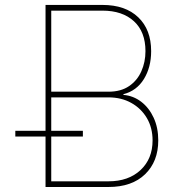

<svg xmlns="http://www.w3.org/2000/svg" viewBox="-20 -747 728 767"><path d="M161.9 0V-727.3H389.2Q480.8 -727.3 532.3 -677.9Q583.8 -628.6 583.8 -542.6Q583.8 -478.3 554.9 -431.3Q525.9 -384.2 473 -370.7V-367.9Q512.4 -364.7 544 -340.6Q575.6 -316.4 593.9 -276.6Q612.2 -236.9 612.2 -186.1Q612.2 -101.9 559.7 -51Q507.1 0 413.4 0ZM184.7 -22.7H413.4Q493.3 -22.7 541.4 -67.6Q589.5 -112.6 589.5 -186.1Q589.5 -236.5 566.8 -275.2Q544 -313.9 504.4 -335.9Q464.8 -358 413.4 -358H184.7ZM184.7 -380.7H413.4Q463.1 -380.7 495.7 -403.1Q528.4 -425.4 544.7 -462.4Q561.1 -499.3 561.1 -542.6Q561.1 -620 514.9 -662.3Q468.8 -704.5 389.2 -704.5H184.7ZM41.2 -201.7V-224.4H311.1V-201.7Z"/></svg>

Font: Inter UI Thin
Style: Regular
Weight: 100
Designer: Rasmus Andersson
Foundry: rsms
Version: 3.2;8d6f07862